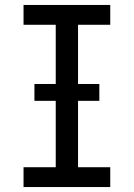

<svg xmlns="http://www.w3.org/2000/svg" viewBox="-20 -755 540 775"><path d="M75 0V-80H205V-655H75V-735H425V-655H295V-80H425V0ZM119 -348V-416H381V-348Z"/></svg>

Font: Iosevka SS04 Medium
Style: Regular
Weight: 500
Monospace: yes
Designer: Belleve Invis
Foundry: Belleve Invis
Version: Version 19.0.0; ttfautohint (v1.8.4)